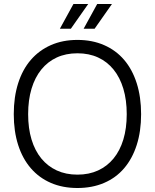

<svg xmlns="http://www.w3.org/2000/svg" viewBox="-20 -926 776 962"><path d="M368 16Q294 16 235 -9.5Q176 -35 134.5 -83Q93 -131 71 -199.5Q49 -268 49 -354Q49 -440 71 -509Q93 -578 134.5 -626Q176 -674 235 -700Q294 -726 368 -726Q442 -726 501.5 -700Q561 -674 602 -626Q643 -578 665 -509Q687 -440 687 -354Q687 -268 665 -199.5Q643 -131 602 -83Q561 -35 501.5 -9.5Q442 16 368 16ZM368 -51Q426 -51 471.5 -72Q517 -93 549 -132Q581 -171 598 -227Q615 -283 615 -354Q615 -425 598 -481.5Q581 -538 549 -577.5Q517 -617 471.5 -638Q426 -659 368 -659Q310 -659 264.5 -638Q219 -617 187 -577.5Q155 -538 138 -481.5Q121 -425 121 -354Q121 -283 138 -227Q155 -171 187 -132Q219 -93 264.5 -72Q310 -51 368 -51ZM280 -782 348 -906H422L335 -782ZM399 -782 467 -906H541L454 -782Z"/></svg>

Font: Geist Light
Style: Regular
Weight: 400
Designer: Basement.studio, Andrés Briganti, Mateo Zaragoza
Foundry: Basement.studio, Vercel, Andrés Briganti, Guido Ferreyra, Mateo Zaragoza
Version: Version 1.401